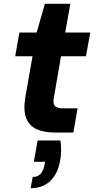

<svg xmlns="http://www.w3.org/2000/svg" viewBox="-20 -697 505 1010"><path d="M265 0Q211 0 172.5 -17.5Q134 -35 118 -75Q102 -115 113 -184L151 -401H60L82 -526H173L216 -677H350L323 -526H455L432 -401H301L263 -182Q258 -152 269 -139.5Q280 -127 313 -127H388L366 0ZM141 293 152 234Q178 234 193 218Q208 202 214 170L217 154H158L178 42H298Q302 71 301.5 98Q301 125 296 150Q285 215 245.5 254Q206 293 141 293Z"/></svg>

Font: DM Sans 9pt Black
Style: Italic
Weight: 900
Italic angle: -10°
Version: Version 4.004;gftools[0.9.30]